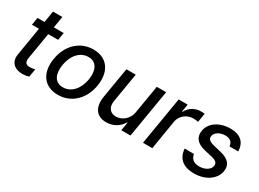

<svg xmlns="http://www.w3.org/2000/svg" viewBox="-33 -1278 2549 1892"><g transform="rotate(30 1242.0 -332.5)"><path d="M371.4 -545.5H259.2L280.9 -676.1H174.7L153.1 -545.5H73.5L59.7 -460.2H139.2L85.9 -138.1C69.2 -39.4 136 8.5 220.2 7.1C254.3 6.7 278.1 0.4 292.3 -4.3L308.2 -95.9C284.4 -89.8 266 -87.4 248.9 -87.4C214.5 -87.4 185 -98.7 195 -160.2L245 -460.2H357.6Z M624.3 11C775.6 11 892.4 -99.1 919.7 -265.6C947.4 -437.9 864.7 -552.6 709.2 -552.6C557.2 -552.6 440.3 -442.5 413.7 -274.9C385.7 -103.7 468 11 624.3 11ZM518.5 -266C535.5 -372.9 600.5 -463.8 703.1 -463.8C800.4 -463.8 831 -377.5 815 -274.9C797.2 -168 732.2 -78.1 630.3 -78.1C532.3 -78.1 501.8 -163.7 518.5 -266Z M1377.5 -226.2C1362.2 -133.5 1286.6 -89.5 1226.9 -89.5C1161.2 -89.5 1123.9 -137.1 1135.7 -211.3L1191.4 -545.5H1085.2L1027 -198.5C1005 -63.2 1067.1 7.1 1171.9 7.1C1253.9 7.1 1318.2 -36.2 1352.3 -94.5H1358L1342 0H1446.4L1537.3 -545.5H1430.8Z M1588.8 0H1695L1749.6 -333.1C1762.4 -404.5 1825.6 -456 1900.6 -456C1922.9 -456 1947.4 -452.1 1955.6 -449.6L1972.7 -551.1C1961.6 -553.3 1941.4 -553.6 1927.9 -553.6C1864 -553.6 1802.6 -517.4 1773.4 -458.8H1767.8L1782.3 -545.5H1679.7Z M2345.2 -395.2H2444.6C2440.7 -497.9 2380.3 -552.6 2267 -552.6C2144.9 -552.6 2047.6 -488.6 2031.6 -393.1C2018.1 -314.6 2057.9 -262.8 2156.6 -239.7L2244.7 -219.5C2296.2 -207 2315.7 -185.7 2310 -152C2303.3 -109 2250.7 -74.2 2181.8 -74.6C2123.6 -74.6 2088.1 -101.9 2078.5 -155.5L1973 -156.2C1981.5 -43.7 2052.9 11 2173.3 11C2301.8 11 2403.8 -57.9 2420.1 -155.5C2432.9 -234 2391 -282 2294.4 -305L2210.6 -324.9C2153.4 -339.1 2132.1 -359 2138.1 -394.2C2144.9 -437.5 2196.4 -468.4 2257.5 -468.4C2320 -468.4 2340.9 -435.4 2345.2 -395.2Z"/></g></svg>

Font: Magic Ui Pro Medium
Style: Italic
Weight: 500
Italic angle: -9.39999°
Designer: Stefan Endress, Andreas Faust
Version: Version 1.000;FEAKit 1.0